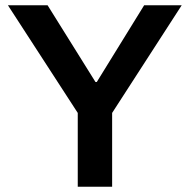

<svg xmlns="http://www.w3.org/2000/svg" viewBox="-20 -706 717 726"><path d="M274 0V-279L10 -686H160L341 -396H346L525 -686H667L404 -279V0Z"/></svg>

Font: Archivo SemiBold
Style: Regular
Weight: 600
Designer: Hector Gatti
Foundry: Omnibus-Type
Version: Version 2.001